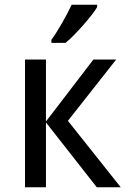

<svg xmlns="http://www.w3.org/2000/svg" viewBox="-20 -786 531 806"><path d="M372.1 -536.1H467.8L265.1 -278.8L486.8 0H386.2L172.9 -272V0H85V-536.1H172.9V-275.9ZM195.8 -619.1Q206.5 -633.3 218 -651.9Q229.5 -670.4 241 -690.2Q252.4 -710 262.7 -729.7Q272.9 -749.5 280.8 -766.1H387.7V-755.9Q379.9 -742.7 364.5 -722.9Q349.1 -703.1 330.3 -681.6Q311.5 -660.2 291.7 -639.9Q272 -619.6 254.9 -606H195.8Z"/></svg>

Font: Genotype
Style: Regular
Weight: 400
Foundry: Ascender Corporation
Version: Version 1.00